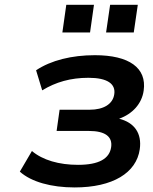

<svg xmlns="http://www.w3.org/2000/svg" viewBox="-20 -783 648 813"><path d="M295.9 10.7C458 10.7 557.6 -51.3 571.8 -150.9C581.5 -218.8 548.8 -264.2 484.4 -280.3C540.5 -300.3 580.6 -343.3 588.4 -399.4C602.1 -495.6 526.9 -549.3 381.8 -549.3C284.2 -549.3 196.3 -527.8 132.8 -485.4L158.7 -400.4C215.8 -435.5 279.3 -453.6 354.5 -453.6C435.1 -453.6 470.2 -427.7 463.9 -384.3C458 -341.8 418 -318.4 359.9 -318.4H232.4L219.7 -228.5H356.9C424.8 -228.5 457 -204.6 450.7 -160.2C443.8 -110.8 398.4 -85 310.5 -85C230 -85 160.6 -105 115.2 -143.6L64 -56.2C112.3 -12.7 197.3 10.7 295.9 10.7ZM361.3 -645.5 377.9 -762.7H260.7L244.1 -645.5ZM546.4 -645.5 563.5 -762.7H446.3L429.2 -645.5Z"/></svg>

Font: Winston SemiBold
Style: Italic
Weight: 600
Italic angle: -8.13011°
Designer: Vernon Adams, Kim Jin-seong, David Berlow, Cristiano Sobral
Foundry: The Winston Project Authors
Version: Version 3.004